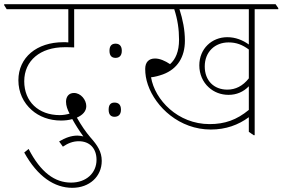

<svg xmlns="http://www.w3.org/2000/svg" viewBox="-42 -642 1352 919"><path d="M304 257C386 257 445 203 445 128C445 84 424 53 392 17C368 -11 347 -42 326 -79C353 -91 371 -109 371 -134C371 -164 345 -197 312 -197C288 -197 274 -180 274 -155C274 -136 281 -117 291 -98C277 -94 261 -91 244 -91C142 -91 74 -156 74 -253C74 -352 151 -416 267 -416C284 -416 295 -416 313 -415V-598H432V-603L420 -622H-22V-617L-10 -598H285V-439C278 -440 269 -440 261 -440C134 -440 46 -367 46 -258C46 -200 70 -150 110 -115C145 -84 194 -65 250 -65C268 -65 288 -67 304 -72C319 -45 336 -18 357 11C348 9 339 7 329 7C298 7 270 18 241 35L259 60C284 43 308 34 335 34C387 34 420 68 420 123C420 186 371 232 298 232C221 232 153 184 95 71L74 88C138 204 219 257 304 257Z M399 -598H627V-603L615 -622H387V-617ZM511 -365C528 -365 541 -374 541 -399C541 -424 528 -433 511 -433C494 -433 482 -424 482 -399C482 -374 494 -365 511 -365ZM506 -83C523 -83 537 -92 537 -117C537 -143 523 -151 506 -151C490 -151 478 -143 478 -117C478 -92 490 -83 506 -83Z M967 -22C1039 -22 1099 -44 1149 -81V-11L1172 5H1177V-598H1290V-603L1277 -622H583V-617L595 -598H792C808 -549 815 -502 815 -452C815 -395 798 -358 772 -335C748 -351 723 -362 700 -362C670 -362 653 -344 653 -312C653 -287 657 -262 666 -236C703 -129 817 -22 967 -22ZM1052 -188C1090 -188 1123 -202 1149 -229V-116C1091 -68 1034 -48 961 -48C809 -48 699 -164 681 -272C700 -274 718 -279 738 -286C808 -312 843 -370 843 -447C843 -499 833 -548 817 -598H1149V-429C1120 -450 1085 -464 1046 -464C972 -464 912 -409 912 -329C912 -287 929 -249 957 -224C982 -201 1015 -188 1052 -188ZM938 -324C938 -394 987 -439 1052 -439C1089 -439 1118 -428 1149 -405V-267C1120 -230 1085 -213 1046 -213C982 -213 938 -256 938 -324Z"/></svg>

Font: Noto Serif Devanagari SemiCondensed Thin
Style: Regular
Weight: 100
Width: 4
Designer: Universal Thirst, Indian Type Foundry and the Monotype Design Team
Foundry: Monotype Imaging Inc.
Version: Version 2.004